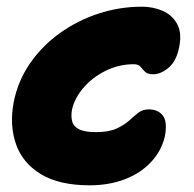

<svg xmlns="http://www.w3.org/2000/svg" viewBox="-20 -545 579 574"><path d="M248 9Q157 9 102 -24.5Q47 -58 27.5 -115Q8 -172 21 -240Q34 -304 70 -356Q106 -408 159 -446Q212 -484 275 -504.5Q338 -525 404 -525Q438 -525 466.5 -512.5Q495 -500 509.5 -473.5Q524 -447 516 -406Q508 -363 484.5 -343Q461 -323 438 -323Q421 -323 413.5 -330.5Q406 -338 400 -345.5Q394 -353 380 -353Q335 -353 295 -333Q255 -313 228.5 -281.5Q202 -250 195 -216Q192 -198 195.5 -183Q199 -168 215.5 -159Q232 -150 267 -150Q305 -150 328 -160.5Q351 -171 365.5 -184Q380 -197 393 -207.5Q406 -218 425 -218Q452 -218 466.5 -200Q481 -182 473 -138Q463 -94 431.5 -60.5Q400 -27 353 -9Q306 9 248 9Z"/></svg>

Font: Shantell Sans ExtraBold
Style: Italic
Weight: 800
Italic angle: -11°
Designer: Stephen Nixon, Anya Danilova, Shantell Martin
Foundry: Arrow Type
Version: Version 1.011;[c5ecc13dd]